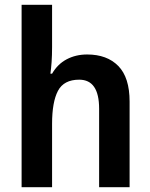

<svg xmlns="http://www.w3.org/2000/svg" viewBox="-20 -780 627 800"><path d="M197 -584Q197 -550 195 -521.5Q193 -493 190 -473H197Q220 -513 258 -533Q296 -553 343 -553Q426 -553 473 -505Q520 -457 520 -357V0H393V-327Q393 -448 310 -448Q246 -448 221.5 -401.5Q197 -355 197 -264V0H70V-760H197Z"/></svg>

Font: Noto Sans Bengali SemiCondensed SemiBold
Style: Regular
Weight: 600
Width: 4
Designer: Joana Ranito - Universal Thirst; Jelle Bosma - Monotype Design Team
Foundry: Universal Thirst ehf.
Version: Version 3.000; ttfautohint (v1.8.4.7-5d5b)